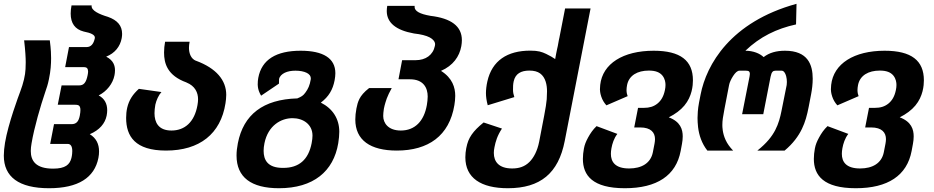

<svg xmlns="http://www.w3.org/2000/svg" viewBox="-35 -785 4872 1001"><path d="M220.7 196.3C372.6 196.3 457.5 141.6 478 38.6C480.5 26.9 481.4 14.6 481.4 4.4C481.4 -34.2 466.8 -64.5 433.1 -85.4C483.9 -106.9 512.7 -141.1 521 -182.1C522.9 -191.9 523.9 -201.7 523.9 -210.4C523.9 -244.1 510.3 -271 479.5 -287.6C521.5 -308.6 553.7 -349.1 562 -393.1C563.5 -401.4 564.5 -409.2 564.5 -418C564.5 -441.4 557.6 -469.7 518.6 -489.7C563.5 -507.3 591.8 -542.5 599.6 -586.4C601.1 -594.2 601.6 -602.5 601.6 -608.4C601.6 -650.9 577.6 -679.7 527.3 -697.3C505.9 -703.6 483.4 -711.9 467.3 -721.7C451.2 -731.4 440.4 -743.2 442.9 -756.8H337.9C335 -741.7 333.5 -727.5 333.5 -714.4C333.5 -663.6 356 -632.3 401.4 -620.6C439.9 -613.3 459.5 -603 459.5 -589.4V-586.4C453.1 -555.2 439 -539.6 416 -539.6H324.7L304.7 -435.1H396C407.2 -435.1 415.5 -434.6 419.9 -428.7C422.4 -425.3 424.3 -419.9 424.3 -412.1C424.3 -406.7 423.3 -400.9 421.9 -393.1C414.1 -354 401.4 -339.8 377.9 -339.8H286.1L266.1 -238.8H357.9C363.3 -238.8 368.2 -238.3 372.6 -236.8C380.4 -233.9 384.3 -225.6 384.3 -211.4C384.3 -204.6 383.3 -193.8 380.9 -181.6C375 -152.8 363.8 -137.7 337.9 -137.7H246.6L226.6 -34.7H317.9C333 -34.7 341.8 -22.9 341.8 2.4C341.8 8.3 341.3 23.4 337.4 38.6C328.6 73.2 306.2 94.2 241.7 94.2C152.3 94.2 125.5 54.2 125.5 2C125.5 -10.3 127 -22.9 129.4 -37.1C143.1 -119.6 176.8 -234.4 200.7 -304.7C209 -329.1 213.9 -341.8 220.2 -372.6C229.5 -416.5 231.4 -452.1 231.4 -481.9C231.4 -497.1 231 -526.4 224.6 -574.7H90.8C97.2 -519.5 99.1 -482.9 99.1 -460C99.1 -448.2 98.6 -439 98.1 -424.8C96.7 -392.6 87.4 -352.5 70.3 -307.1C62 -285.2 7.8 -140.6 -8.8 -41C-12.7 -17.6 -15.1 6.8 -15.1 26.4C-15.1 136.7 62.5 196.3 220.7 196.3Z M830.6 0C1005.4 0 1115.7 -86.9 1140.6 -246.6C1142.6 -259.3 1144.5 -275.9 1144.5 -290.5C1144.5 -366.7 1092.8 -429.2 986.8 -468.3L987.3 -467.8C960.4 -478 950.2 -507.3 950.2 -535.6C950.2 -544.4 951.2 -555.7 953.6 -567.4H825.7C822.3 -548.3 820.3 -530.8 820.3 -511.2C820.3 -454.1 837.4 -391.1 937.5 -355H937C982.4 -336.9 997.6 -301.8 997.6 -267.6C997.6 -258.8 996.6 -248 994.6 -237.3C979 -147.9 927.7 -104.5 858.9 -104.5C790.5 -104.5 770.5 -147.5 770.5 -194.8C770.5 -207.5 772 -223.1 774.9 -239.3C780.3 -263.2 791.5 -288.1 806.6 -305.2L689 -321.8C673.8 -308.1 660.2 -293 650.4 -277.3C628.9 -243.2 622.6 -205.6 622.6 -170.4C622.6 -74.2 669.4 0 830.6 0Z M1419.4 196.3C1599.1 196.3 1704.1 108.4 1728.5 -38.6C1731.9 -58.6 1733.9 -82 1733.9 -98.1C1733.9 -165.5 1699.7 -218.8 1637.7 -250C1678.7 -280.8 1700.2 -317.4 1709.5 -366.2C1711.9 -379.4 1713.4 -391.6 1713.4 -403.3C1713.4 -481.4 1649.9 -520.5 1532.7 -520.5C1405.3 -520.5 1329.1 -474.6 1311.5 -378.9C1309.6 -367.7 1308.6 -358.9 1308.6 -343.8C1308.6 -342.8 1308.6 -337.4 1309.6 -331.5C1311.5 -317.9 1315.4 -304.7 1326.2 -286.1L1419.4 -349.1L1419.9 -372.1C1422.4 -387.2 1434.6 -398.4 1449.7 -405.8C1465.3 -413.1 1483.9 -416.5 1505.4 -416.5C1528.8 -416.5 1549.3 -412.6 1564 -405.3C1577.6 -398.4 1585.4 -389.6 1585.4 -374.5C1585.4 -373.5 1585.4 -373 1585 -370.6C1580.1 -340.3 1571.3 -321.3 1557.1 -302.2C1545.4 -286.1 1537.1 -281.2 1515.1 -272C1336.4 -267.1 1234.4 -187.5 1205.1 -38.6C1200.7 -15.6 1198.2 5.4 1198.2 25.9C1198.2 139.2 1274.4 196.3 1419.4 196.3ZM1439.5 90.3C1359.4 90.3 1339.4 47.9 1339.4 1.5C1339.4 -11.2 1340.8 -23.9 1343.8 -38.6C1362.8 -130.9 1430.2 -168.9 1490.2 -168.9C1544.9 -168.9 1594.2 -137.2 1594.2 -78.1C1594.2 -67.9 1592.8 -53.7 1589.8 -38.6C1573.2 47.4 1523.9 90.3 1441.9 90.3Z M2033.7 0C2197.8 0 2307.6 -76.7 2334 -237.3C2336.4 -252.4 2338.4 -269.5 2338.4 -285.2C2338.4 -328.1 2324.2 -377.9 2264.2 -415.5C2327.1 -442.9 2360.4 -490.2 2370.1 -544.4C2372.1 -555.7 2373 -565.9 2373 -575.7C2373 -647.9 2317.9 -689.9 2207.5 -702.6H2208.5C2153.8 -711.9 2126.5 -727.1 2126.5 -749C2126.5 -750.5 2126.5 -752.4 2127 -754.4H1983.9C1982.4 -745.1 1981.4 -736.3 1981.4 -727.5C1981.4 -667 2028.8 -627.4 2123.5 -610.4C2159.7 -606.4 2187 -599.6 2205.6 -589.8C2223.1 -580.6 2233.4 -567.4 2233.4 -554.2C2233.4 -551.3 2232.9 -547.9 2232.4 -545.9C2222.7 -498 2184.1 -471.2 2131.8 -471.2H2061.5L2042.5 -371.6H2102.5C2172.9 -371.6 2194.8 -326.7 2194.8 -281.7C2194.8 -268.6 2192.9 -251.5 2190.4 -237.3C2175.8 -153.8 2128.4 -104.5 2054.7 -104.5C1989.3 -104.5 1962.9 -143.1 1962.9 -180.2C1962.9 -187.5 1963.9 -204.1 1966.3 -217.8C1970.2 -239.3 1979.5 -266.1 1981.4 -271.5C1987.3 -287.6 1995.6 -304.2 2007.3 -325.7H1889.2C1862.3 -304.7 1847.7 -286.6 1838.9 -269.5C1830.6 -252.9 1826.7 -237.3 1823.2 -219.2C1819.3 -198.7 1817.4 -179.2 1817.4 -162.1C1817.4 -54.2 1895.5 0 2033.7 0Z M2612.8 196.3C2782.2 196.3 2876.5 118.2 2909.2 -49.8L3043.9 -740.7H2911.1L2881.3 -587.9C2878.9 -575.7 2879.4 -582 2875.5 -558.6C2873.5 -545.9 2872.6 -543 2870.1 -532.2C2867.7 -521.5 2866.7 -516.6 2864.7 -505.9C2863.3 -497.1 2861.3 -487.3 2859.4 -477.1C2847.7 -485.4 2832 -494.6 2812.5 -503.9C2789.6 -514.6 2771.5 -521 2729.5 -521C2609.9 -521 2530.3 -468.8 2505.9 -360.8C2501 -339.4 2498.5 -316.4 2498.5 -299.3C2498.5 -280.8 2501.5 -259.8 2507.8 -236.3L2646.5 -278.8C2642.1 -292 2639.6 -303.7 2639.6 -316.9C2639.2 -330.6 2640.1 -347.7 2643.1 -360.8C2651.9 -400.9 2681.2 -417 2725.1 -417C2749 -417 2767.1 -412.1 2780.8 -402.3C2810.1 -381.3 2816.9 -340.8 2816.9 -308.6C2816.9 -299.8 2816.4 -282.2 2815.4 -267.6C2814.5 -252.4 2808.6 -215.3 2802.2 -182.6L2775.9 -45.9C2766.6 1.5 2747.6 37.1 2725.6 59.1C2700.2 84.5 2669.9 93.3 2635.3 93.3C2565.9 93.3 2539.6 58.1 2539.6 12.2C2539.6 3.4 2540.5 -5.4 2543 -17.6C2548.8 -47.4 2557.6 -77.6 2582 -114.7L2486.3 -146.5C2472.2 -135.3 2458.5 -122.6 2449.7 -113.8C2430.2 -94.2 2415 -72.3 2406.7 -51.3C2398.4 -30.3 2391.1 2.9 2391.1 35.2C2391.1 142.6 2472.2 196.3 2612.8 196.3Z M3222.7 196.3C3390.1 196.3 3489.7 129.9 3513.7 2L3520.5 -34.7C3522.9 -48.3 3524.4 -60.5 3524.4 -73.7C3524.4 -110.4 3512.7 -150.4 3451.7 -173.3C3485.8 -190.4 3513.2 -210.9 3533.2 -234.9C3573.2 -282.7 3577.6 -339.4 3577.6 -366.2C3577.6 -469.2 3512.7 -520.5 3373 -520.5C3213.4 -520.5 3106.4 -453.1 3094.2 -342.3C3093.3 -334 3092.8 -323.2 3092.8 -319.3C3092.8 -315.4 3093.3 -300.3 3099.6 -281.7C3105.5 -264.2 3113.8 -250 3126.5 -235.8L3237.3 -283.7C3233.4 -294.4 3232.4 -300.8 3231.9 -305.7C3231.4 -310.5 3231.4 -314 3231.4 -314.9C3231.4 -322.8 3232.4 -332 3234.4 -342.3C3244.6 -392.1 3288.6 -417 3347.7 -417C3382.8 -417 3404.3 -408.2 3418.5 -391.1C3432.6 -373.5 3434.6 -354 3434.6 -341.8C3434.6 -333.5 3433.6 -324.7 3431.6 -315.4C3424.8 -281.7 3411.1 -259.8 3392.1 -244.6C3373 -229.5 3351.1 -222.7 3322.3 -222.7H3291.5L3271.5 -120.6H3302.2C3359.4 -120.6 3379.9 -93.3 3379.9 -59.6C3379.9 -52.2 3378.9 -44.4 3377.4 -36.1L3368.7 8.8C3357.4 65.9 3310.1 93.3 3245.1 93.3C3171.9 93.3 3149.9 58.6 3149.9 17.1C3149.9 8.3 3150.9 -2 3152.8 -12.2C3157.2 -36.1 3165.5 -63.5 3183.6 -86.9L3075.2 -127.4C3056.2 -109.4 3043 -89.8 3031.2 -68.4C3019 -45.9 3013.2 -30.8 3009.3 -10.7C3005.9 6.8 3003.9 26.4 3003.9 43.5C3003.9 129.4 3054.2 196.3 3222.7 196.3Z M3652.8 0H3787.1C3769.5 -18.1 3756.8 -36.1 3748 -55.2C3731.4 -90.8 3731 -124 3731 -133.3C3731 -157.7 3734.4 -176.3 3742.2 -217.8L3766.1 -341.8C3768.1 -354 3776.9 -373 3787.1 -388.7C3797.9 -405.3 3809.1 -416.5 3820.3 -416.5H3854C3861.8 -416.5 3867.7 -415.5 3871.1 -411.6C3873 -409.2 3874.5 -405.3 3874.5 -399.9C3874.5 -396.5 3874 -392.1 3873 -387.2L3834 -189.5H3944.3L3982.4 -384.8C3987.8 -411.6 3995.6 -416.5 4008.8 -416.5H4040C4051.3 -416.5 4059.1 -404.3 4063.5 -388.7C4066.4 -378.9 4067.4 -366.7 4067.4 -357.4C4067.4 -351.1 4066.9 -346.2 4066.4 -341.8L4039.1 -205.6C4033.2 -175.8 4024.4 -140.6 4006.8 -106.9C3989.7 -74.2 3963.4 -39.6 3913.6 0H4055.7C4099.6 -36.6 4127.9 -75.7 4146 -113.3C4163.1 -148.9 4172.4 -183.1 4181.2 -228.5L4193.8 -293.9C4198.7 -319.3 4202.1 -347.7 4202.1 -374.5C4202.1 -447.8 4176.8 -520.5 4057.6 -520.5C4012.7 -520.5 3975.6 -510.3 3946.3 -487.3C3926.3 -506.3 3892.1 -520.5 3851.1 -520.5C3926.8 -593.3 4014.2 -635.7 4115.2 -657.7L4117.7 -765.1C3772.5 -670.4 3647.9 -447.3 3617.7 -292.5L3609.4 -250C3603 -216.8 3601.6 -185.1 3601.6 -169.9C3601.6 -157.7 3602.5 -138.2 3604.5 -121.6C3609.4 -80.6 3623.5 -37.1 3652.8 0Z M4426.8 196.3C4594.2 196.3 4693.8 129.9 4717.8 2L4724.6 -34.7C4727.1 -48.3 4728.5 -60.5 4728.5 -73.7C4728.5 -110.4 4716.8 -150.4 4655.8 -173.3C4689.9 -190.4 4717.3 -210.9 4737.3 -234.9C4777.3 -282.7 4781.7 -339.4 4781.7 -366.2C4781.7 -469.2 4716.8 -520.5 4577.1 -520.5C4417.5 -520.5 4310.5 -453.1 4298.3 -342.3C4297.4 -334 4296.9 -323.2 4296.9 -319.3C4296.9 -315.4 4297.4 -300.3 4303.7 -281.7C4309.6 -264.2 4317.9 -250 4330.6 -235.8L4441.4 -283.7C4437.5 -294.4 4436.5 -300.8 4436 -305.7C4435.5 -310.5 4435.5 -314 4435.5 -314.9C4435.5 -322.8 4436.5 -332 4438.5 -342.3C4448.7 -392.1 4492.7 -417 4551.8 -417C4586.9 -417 4608.4 -408.2 4622.6 -391.1C4636.7 -373.5 4638.7 -354 4638.7 -341.8C4638.7 -333.5 4637.7 -324.7 4635.7 -315.4C4628.9 -281.7 4615.2 -259.8 4596.2 -244.6C4577.1 -229.5 4555.2 -222.7 4526.4 -222.7H4495.6L4475.6 -120.6H4506.3C4563.5 -120.6 4584 -93.3 4584 -59.6C4584 -52.2 4583 -44.4 4581.5 -36.1L4572.8 8.8C4561.5 65.9 4514.2 93.3 4449.2 93.3C4376 93.3 4354 58.6 4354 17.1C4354 8.3 4355 -2 4356.9 -12.2C4361.3 -36.1 4369.6 -63.5 4387.7 -86.9L4279.3 -127.4C4260.3 -109.4 4247.1 -89.8 4235.4 -68.4C4223.1 -45.9 4217.3 -30.8 4213.4 -10.7C4210 6.8 4208 26.4 4208 43.5C4208 129.4 4258.3 196.3 4426.8 196.3Z"/></svg>

Font: Hack
Style: Bold Oblique
Weight: 700
Italic angle: -12°
Monospace: yes
Designer: Christopher Simpkins
Foundry: Christopher Simpkins
Version: Version 2.010